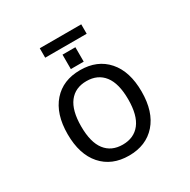

<svg xmlns="http://www.w3.org/2000/svg" viewBox="-223 -1246 1446 1464"><g transform="rotate(-30 500.0 -514.0)"><path d="M293.9 -364.7Q293.9 -224.6 347.7 -155.3Q401.4 -85.9 500.5 -85.9Q599.6 -85.9 653.8 -155.3Q708 -224.6 708 -364.7Q708 -504.9 653.8 -574.7Q599.6 -644.5 500.5 -644.5Q401.4 -644.5 347.7 -574.7Q293.9 -504.9 293.9 -364.7ZM318.4 -956.1V-1039.1H683.6V-956.1ZM444.3 -783.2V-910.2H557.6V-783.2ZM262.7 -642.6Q349.6 -741.2 500.5 -741.2Q651.4 -741.2 738.8 -642.1Q826.2 -543 826.2 -365.2Q826.2 -187.5 738.8 -88.4Q651.4 10.7 500.5 10.7Q349.6 10.7 262.2 -88.4Q174.8 -187.5 174.8 -365.2Q174.8 -543 262.7 -642.6Z"/></g></svg>

Font: Gen Shin Gothic Monospace Medium
Style: Regular
Weight: 500
Designer: [Source Han Sans]
Ryoko NISHIZUKA  (kana & ideographs); Paul D. Hunt (Latin, Greek & Cyrillic); Wenlong ZHANG  (bopomofo
Version: Version 1.002.20150607